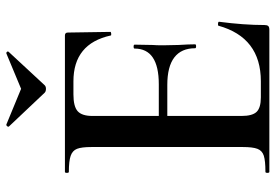

<svg xmlns="http://www.w3.org/2000/svg" viewBox="-148 -696 844 587"><g transform="rotate(-90 273.5 -402.0)"><path d="M493 -157Q501 -157 501 -154Q491 -78 491 -15Q491 -7 488 -3.5Q485 0 476 0H42Q39 0 39 -6Q39 -12 42 -12Q76 -12 91.5 -17Q107 -22 112.5 -36.5Q118 -51 118 -81V-544Q118 -574 112.5 -588Q107 -602 91 -607.5Q75 -613 42 -613Q39 -613 39 -619Q39 -625 42 -625H459Q468 -625 468 -616L470 -486Q470 -484 464.5 -483.5Q459 -483 459 -485Q434 -599 319 -599H279Q242 -599 227.5 -586Q213 -573 213 -541V-338H310Q419 -338 419 -412Q419 -415 425 -415Q431 -415 431 -412L430 -357Q429 -346 429 -325L430 -278Q432 -246 432 -227Q432 -224 426 -224Q420 -224 420 -227Q420 -269 392 -290.5Q364 -312 308 -312H213V-85Q213 -52 225.5 -39Q238 -26 270 -26H319Q453 -26 489 -156Q489 -157 493 -157ZM181 -796 180 -798Q180 -800 182.5 -802.5Q185 -805 187 -804L296 -759L404 -804H406Q408 -804 409.5 -801.5Q411 -799 409 -797L307 -687Q303 -683 296 -683Q288 -683 284 -687Z"/></g></svg>

Font: Cormorant SC SemiBold
Style: Regular
Weight: 600
Designer: Christian Thalmann (Catharsis Fonts)
Version: Version 3.000